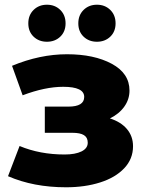

<svg xmlns="http://www.w3.org/2000/svg" viewBox="-20 -783 613 814"><path d="M544 -163Q544 -109 506.5 -69.5Q469 -30 404.5 -9.5Q340 11 260 11Q122 11 14 -36L63 -164Q149 -128 254 -128Q299 -128 325.5 -141Q352 -154 352 -178Q352 -200 336 -210Q320 -220 287 -220H170V-331H270Q337 -331 337 -372Q337 -415 248 -415Q171 -415 76 -379L31 -504Q149 -553 264 -553Q379 -553 454 -512.5Q529 -472 529 -399Q529 -362 507 -331Q485 -300 446 -281Q493 -266 518.5 -235.5Q544 -205 544 -163ZM100 -684Q100 -719 122.5 -741Q145 -763 179 -763Q213 -763 235.5 -741Q258 -719 258 -684Q258 -649 235.5 -627.5Q213 -606 179 -606Q145 -606 122.5 -627.5Q100 -649 100 -684ZM312 -684Q312 -719 334.5 -741Q357 -763 391 -763Q425 -763 447.5 -741Q470 -719 470 -684Q470 -649 447.5 -627.5Q425 -606 391 -606Q357 -606 334.5 -627.5Q312 -649 312 -684Z"/></svg>

Font: CMG Sans ExtraBold
Style: Regular
Weight: 800
Designer: Julieta Ulanovsky
Foundry: Julieta Ulanovsky
Version: Version 7.200